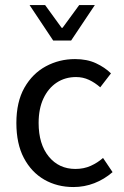

<svg xmlns="http://www.w3.org/2000/svg" viewBox="-20 -735 497 767"><path d="M273.4 12.2Q208.5 12.2 157 -17.3Q105.5 -46.9 75.4 -103.8Q45.4 -160.6 45.4 -243.7Q45.4 -328.1 77.6 -384.8Q109.9 -441.4 163.3 -470.2Q216.8 -499 279.8 -499Q327.6 -499 363.3 -482.4Q398.9 -465.8 423.3 -441.9L380.4 -386.2Q359.4 -404.8 335.4 -416Q311.5 -427.2 283.7 -427.2Q240.2 -427.2 206.5 -405Q172.9 -382.8 153.6 -341.8Q134.3 -300.8 134.3 -243.7Q134.3 -159.2 174.8 -109.6Q215.3 -60.1 281.2 -60.1Q314.9 -60.1 342.5 -72.5Q370.1 -85 391.6 -104L429.7 -47.4Q396.5 -18.6 356.7 -3.2Q316.9 12.2 273.4 12.2ZM192.4 -573.2 98.1 -714.8H160.2L226.1 -624H230L296.4 -714.8H358.9L264.2 -573.2Z"/></svg>

Font: Varta Light Medium
Style: Regular
Weight: 500
Version: Version 1.004